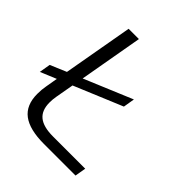

<svg xmlns="http://www.w3.org/2000/svg" viewBox="-193 -826 951 951"><g transform="rotate(45 282.5 -350.0)"><path d="M499 -58 489 0H268Q167 0 118 -37Q69 -74 69 -152Q69 -183 74 -209L85 -273L1 -238L11 -297L96 -333L161 -700H233L174 -365L427 -471L417 -411L163 -305L146 -209Q142 -188 142 -165Q142 -110 174 -84Q206 -58 273 -58Z"/></g></svg>

Font: KoHo
Style: Italic
Weight: 400
Italic angle: -10°
Designer: Cadson Demak & Katatrad Team
Foundry: Cadson Demak Co.,Ltd.
Version: Version 1.000